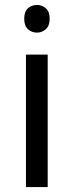

<svg xmlns="http://www.w3.org/2000/svg" viewBox="-20 -757 298 777"><path d="M173 -536V0H85V-536ZM130 -737Q150 -737 165.5 -723.5Q181 -710 181 -681Q181 -653 165.5 -639Q150 -625 130 -625Q108 -625 93 -639Q78 -653 78 -681Q78 -710 93 -723.5Q108 -737 130 -737Z"/></svg>

Font: lgurmukhi85
Style: Book
Weight: 400
Designer: Jelle Bosma - Monotype Design Team
Foundry: Monotype Imaging Inc.
Version: Version 2.003